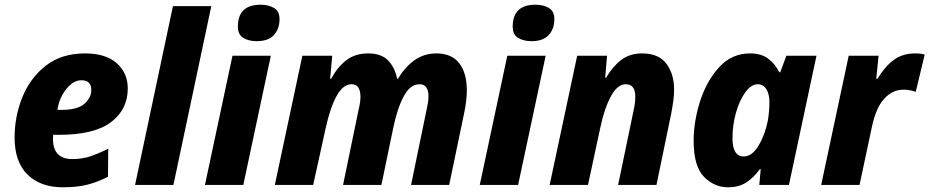

<svg xmlns="http://www.w3.org/2000/svg" viewBox="-20 -786 3950 816"><path d="M247 10Q309 10 353 -1.5Q397 -13 439 -35L440 -154Q396 -132 362 -121Q328 -110 287 -110Q205 -110 205 -197Q205 -207 206 -213H231Q381 -213 452 -267Q523 -321 523 -410Q523 -476 476 -517.5Q429 -559 342 -559Q242 -559 175.5 -507.5Q109 -456 75.5 -374Q42 -292 42 -201Q42 -98 97 -44Q152 10 247 10ZM224 -319Q232 -371 262 -408Q292 -445 326 -445Q368 -445 368 -403Q368 -371 339 -345Q310 -319 240 -319Z M554 0 715 -760H878L717 0Z M1071 -611Q1120 -611 1144 -637Q1168 -663 1168 -705Q1168 -739 1144 -752.5Q1120 -766 1088 -766Q991 -766 991 -673Q991 -639 1014 -625Q1037 -611 1071 -611ZM851 0H1014L1131 -549H968Z M1148 0H1311L1364 -241Q1383 -328 1410.5 -378Q1438 -428 1474 -428Q1512 -428 1512 -374Q1512 -351 1503 -315L1438 0H1601L1651 -241Q1668 -324 1695.5 -376Q1723 -428 1763 -428Q1801 -428 1801 -377Q1801 -361 1798 -345Q1795 -329 1792 -315L1727 0H1889L1953 -307Q1964 -360 1964 -402Q1964 -476 1931.5 -517.5Q1899 -559 1835 -559Q1782 -559 1741.5 -530Q1701 -501 1671 -451H1668Q1657 -502 1628 -530.5Q1599 -559 1545 -559Q1490 -559 1452.5 -530.5Q1415 -502 1387 -451H1383L1392 -549H1265Z M2239 -611Q2288 -611 2312 -637Q2336 -663 2336 -705Q2336 -739 2312 -752.5Q2288 -766 2256 -766Q2159 -766 2159 -673Q2159 -639 2182 -625Q2205 -611 2239 -611ZM2019 0H2182L2299 -549H2136Z M2316 0H2479L2531 -242Q2548 -324 2576 -376Q2604 -428 2639 -428Q2680 -428 2680 -376Q2680 -347 2672 -313L2607 0H2770L2833 -305Q2838 -331 2841.5 -356.5Q2845 -382 2845 -404Q2845 -472 2812 -515.5Q2779 -559 2709 -559Q2657 -559 2620.5 -531.5Q2584 -504 2556 -456H2552L2560 -549H2433Z M3141 -121Q3093 -121 3093 -199Q3093 -253 3107.5 -305.5Q3122 -358 3147 -393Q3172 -428 3201 -428Q3224 -428 3237 -407Q3250 -386 3250 -353Q3250 -316 3244 -277Q3233 -217 3205 -169Q3177 -121 3141 -121ZM3074 10Q3121 10 3153 -11.5Q3185 -33 3209 -67H3213L3207 0H3333L3450 -549H3322L3296 -479H3292Q3274 -515 3244.5 -537Q3215 -559 3168 -559Q3090 -559 3036.5 -500.5Q2983 -442 2955.5 -356Q2928 -270 2928 -188Q2928 -79 2972 -34.5Q3016 10 3074 10Z M3470 0H3633L3685 -244Q3702 -327 3737.5 -366Q3773 -405 3820 -405Q3836 -405 3849.5 -402Q3863 -399 3872 -396L3910 -554Q3895 -559 3869 -559Q3817 -559 3779.5 -532Q3742 -505 3709 -451H3704L3714 -549H3587Z"/></svg>

Font: Noto Sans Display Extra
Style: Italic
Weight: 800
Italic angle: -12°
Designer: Monotype Design Team
Foundry: Monotype Imaging Inc.
Version: Version 1.900